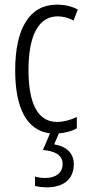

<svg xmlns="http://www.w3.org/2000/svg" viewBox="-20 -562 373 822"><path d="M296 141C296 96 267 65 212 56L232 9C258 7 288 0 309 -13V-61C281 -48 252 -40 224 -40C140 -40 102 -122 102 -262C102 -414 147 -492 227 -492C250 -492 273 -486 295 -474L313 -521C288 -535 259 -542 223 -542C107 -542 45 -441 45 -261C45 -99 94 -4 194 9L164 80C214 85 248 100 248 141C248 178 219 200 174 200C160 200 143 198 130 194V234C144 238 163 240 181 240C253 240 296 204 296 141Z"/></svg>

Font: Noto Sans Bengali ExtraCondensed Light
Style: Regular
Weight: 300
Width: 2
Designer: Joana Ranito - Universal Thirst; Jelle Bosma - Monotype Design Team
Foundry: Universal Thirst ehf.
Version: Version 3.000